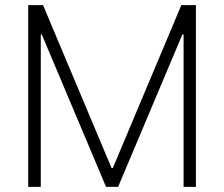

<svg xmlns="http://www.w3.org/2000/svg" viewBox="-20 -727 873 747"><path d="M147.5 -707 414.1 -73.2H418.9L685.5 -707H742.2V0H694.3V-592.8H689.5L439.5 0H392.6L142.6 -592.8H138.7V0H89.8V-707Z"/></svg>

Font: Pretendard JP ExtraLight
Style: Regular
Weight: 200
Designer: Base glyphs from Inter by Rasmus Andersson; Hangeul glyphs from Noto Sans CJK(Source Han Sans) by Jang Soo-young and Kan
Foundry: Kil Hyung-jin
Version: Version 1.309